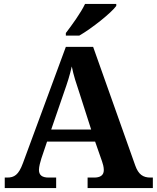

<svg xmlns="http://www.w3.org/2000/svg" viewBox="-20 -951 793 971"><path d="M313 -784V-771H381C444 -807 543 -886 568 -921V-931H410C389 -886 342 -822 313 -784ZM4 0H264V-53H226C192 -53 177 -66 177 -92C177 -108 184 -133 189 -149L218 -235H461L496 -135C500 -124 505 -107 505 -91C505 -63 485 -53 456 -53H423V0H753V-53H741C703 -53 680 -69 664 -114L451 -714H313L96 -126C74 -66 52 -53 16 -53H4ZM239 -296 304 -485C320 -530 333 -570 343 -615C352 -569 367 -525 382 -480L441 -296Z"/></svg>

Font: Noto Serif Georgian Bold
Style: Regular
Weight: 700
Designer: Monotype Design Team, Akaki Razmadze
Foundry: Google LLC
Version: Version 2.003